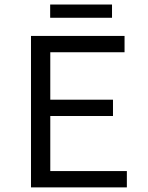

<svg xmlns="http://www.w3.org/2000/svg" viewBox="-20 -812 640 832"><path d="M114.3 0V-656.3H519.7V-585.6H197.9V-380H469.6V-309.3H197.9V-70.7H529.7V0ZM197.4 -735V-792.4H465.4V-735Z"/></svg>

Font: Source Code Pro ExtraLight
Style: Regular
Weight: 200
Monospace: yes
Designer: Paul D. Hunt, Teo Tuominen
Foundry: Adobe
Version: Version 1.026;hotconv 1.1.0;makeotfexe 2.6.0